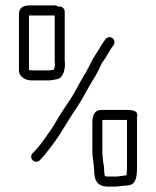

<svg xmlns="http://www.w3.org/2000/svg" viewBox="-20 -663 577 709"><path d="M127 -71 135 -80C140 -85 146 -92 152 -100C176 -130 194 -155 216 -191C243 -238 271 -273 297 -322C314 -355 330 -375 346 -408C352 -422 357 -432 361 -437C371 -449 381 -470 391 -485L400 -497C403 -502 403 -507 402 -512C399 -527 378 -531 369 -518L361 -506C355 -497 349 -488 344 -479C331 -457 325 -452 312 -424C297 -393 281 -371 265 -340C247 -305 234 -288 212 -255C197 -233 176 -193 161 -174C146 -152 126 -123 108 -105L100 -97C97 -93 95 -89 95 -84C95 -68 116 -60 127 -71ZM449 -220V-49C449 -42 449 -35 448 -27C448 -23 448 -19 447 -16L435 -14L419 -12C415 -11 411 -11 406 -11H377C374 -11 371 -12 367 -13C366 -17 366 -21 365 -26C365 -42 364 -50 361 -65L359 -85C358 -92 358 -99 358 -107V-220ZM446 -257H353C330 -257 321 -237 321 -211V-107C321 -75 328 -55 328 -24C330 8 344 26 377 26H406C418 26 426 23 439 23C445 22 451 22 456 21C484 17 486 -15 486 -49V-222C486 -224 486 -226 485 -227C486 -230 487 -232 487 -234C490 -256 466 -257 446 -257ZM50 -612V-403C50 -381 72 -366 97 -366H156C166 -366 179 -368 188 -370C212 -373 220 -401 220 -429C219 -432 219 -436 219 -441V-621C219 -630 210 -639 201 -639C200 -639 198 -639 195 -638C192 -641 188 -643 183 -643H90C67 -643 50 -635 50 -612ZM182 -606V-441C182 -436 182 -431 183 -426C183 -420 181 -411 179 -406C173 -404 164 -403 156 -403H97C93 -403 90 -404 87 -405V-606Z"/></svg>

Font: Electronic
Style: SeLt
Weight: 300
Version: Version 1.011